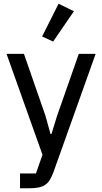

<svg xmlns="http://www.w3.org/2000/svg" viewBox="-20 -806 546 1026"><path d="M401 -518H491L266 113Q257 137 247 154Q237 171 222.5 181Q208 191 188 195.5Q168 200 138 200H87V121H172L207 21L15 -518H108L223 -187L250 -90H255L285 -187ZM264 -584 205 -611 293 -786 375 -746Z"/></svg>

Font: IBM Plex Sans Thai Looped Text
Style: Regular
Weight: 450
Designer: Mike Abbink, Paul van der Laan, Pieter van Rosmalen, Ben Mitchell, Mark Frömberg
Foundry: Bold Monday
Version: Version 1.1